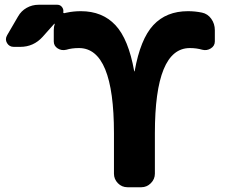

<svg xmlns="http://www.w3.org/2000/svg" viewBox="-20 -787 965 807"><path d="M38 -590Q19 -590 9.5 -606Q0 -622 10 -639L56 -718Q69 -741 92 -754Q115 -767 142 -767H221Q233 -767 240.5 -757.5Q248 -748 246 -736Q245 -734 247 -732.5Q249 -731 252 -732Q253 -732 256 -733Q259 -734 261 -734Q289 -740 320 -740Q410 -740 465 -681.5Q520 -623 544 -488Q544 -487 545 -487Q546 -487 546 -488Q570 -623 624.5 -681.5Q679 -740 770 -740Q800 -740 829 -734Q853 -729 868 -708Q883 -687 883 -660V-613Q883 -594 866 -583.5Q849 -573 830 -578Q806 -585 778 -585Q631 -585 631 -227V-57Q631 -34 614 -17Q597 0 574 0H516Q492 0 475.5 -17Q459 -34 459 -57V-227Q459 -585 312 -585Q282 -585 259 -578Q239 -573 222.5 -583.5Q206 -594 206 -613V-660Q206 -675 210 -686Q210 -687 209 -687.5Q208 -688 208 -687L159 -632Q121 -590 65 -590Z"/></svg>

Font: Rounded Mplus 1c ExtraBold
Style: Regular
Weight: 800
Version: Version 1.059.20150529